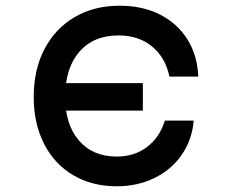

<svg xmlns="http://www.w3.org/2000/svg" viewBox="-20 -636 790 672"><path d="M98 -297Q98 -392 135.5 -464Q173 -536 241 -576Q309 -616 399 -616Q479 -616 540 -585Q601 -554 636 -498Q671 -442 674 -368H573Q559 -435 512 -473.5Q465 -512 395 -512Q307 -512 257.5 -454.5Q208 -397 208 -297Q208 -200 256.5 -144Q305 -88 389 -88Q450 -88 494.5 -121.5Q539 -155 557 -214H658Q652 -146 616 -94Q580 -42 520.5 -13Q461 16 389 16Q302 16 236 -23Q170 -62 134 -133Q98 -204 98 -297ZM196 -345H480V-249H196Z"/></svg>

Font: Martian Mono VF sWd Rg
Style: Regular
Weight: 400
Width: 6
Monospace: yes
Designer: Roman Shamin
Foundry: Evil Martians
Version: Version 1.100